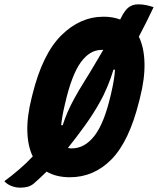

<svg xmlns="http://www.w3.org/2000/svg" viewBox="-76 -796 728 885"><path d="M402 -719Q444 -719 478 -706Q480 -710 482 -714Q500 -750 518 -763Q536 -776 561 -776Q582 -776 599.5 -772Q617 -768 632 -763Q598 -691 564 -627Q588 -578 590 -506Q592 -434 569 -344L565 -328Q519 -144 438 -61.5Q357 21 246 21Q183 21 139 -5Q123 10 108.5 24Q94 38 81 49Q68 60 53 64.5Q38 69 18 69Q-4 69 -24 61Q-44 53 -56 39Q-24 16 11 -14Q46 -44 75 -75Q52 -122 50 -190.5Q48 -259 70 -346L74 -362Q120 -547 206.5 -633Q293 -719 402 -719ZM222 -310Q210 -260 206 -219H213Q223 -250 235.5 -279Q248 -308 266.5 -342Q285 -376 313 -421Q334 -454 356 -491.5Q378 -529 400 -566Q399 -566 392 -566Q338 -566 296.5 -509Q255 -452 225 -323ZM383 -323Q356 -274 317 -219.5Q278 -165 237 -114Q245 -112 255 -112Q314 -112 359 -169.5Q404 -227 434 -356L437 -369Q452 -433 454 -475H447Q437 -440 419.5 -398Q402 -356 383 -323Z"/></svg>

Font: Recursive Mn Csl St XBd
Style: Italic
Weight: 800
Italic angle: -15°
Monospace: yes
Version: Version 1.079;hotconv 1.0.112;makeotfexe 2.5.65598; ttfautoh